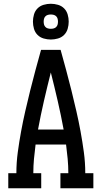

<svg xmlns="http://www.w3.org/2000/svg" viewBox="-20 -1000 540 1020"><path d="M24 0V-80H67Q67 -136 74.5 -191.5Q82 -247 92 -301.5Q102 -356 114.5 -410.5Q127 -465 140.5 -519.5Q154 -574 168.5 -627.5Q183 -681 198 -735H302Q317 -681 331.5 -627.5Q346 -574 359.5 -519.5Q373 -465 385.5 -410.5Q398 -356 408 -301.5Q418 -247 425.5 -191.5Q433 -136 433 -80H476V0H301V-80H343Q343 -118 339.5 -156Q336 -194 331 -232H169Q164 -194 160.5 -156Q157 -118 157 -80H199V0ZM182 -312H318Q304 -388 286.5 -464Q269 -540 250 -615Q231 -540 213.5 -464Q196 -388 182 -312ZM250 -790Q231 -790 212 -795.5Q193 -801 179.5 -814.5Q166 -828 160.5 -847Q155 -866 155 -885Q155 -904 160.5 -923Q166 -942 179.5 -955.5Q193 -969 212 -974.5Q231 -980 250 -980Q269 -980 288 -974.5Q307 -969 320.5 -955.5Q334 -942 339.5 -923Q345 -904 345 -885Q345 -866 339.5 -847Q334 -828 320.5 -814.5Q307 -801 288 -795.5Q269 -790 250 -790ZM250 -847Q258 -847 265.5 -849Q273 -851 278.5 -856.5Q284 -862 286 -869.5Q288 -877 288 -885Q288 -893 286 -900.5Q284 -908 278.5 -913.5Q273 -919 265.5 -921Q258 -923 250 -923Q242 -923 234.5 -921Q227 -919 221.5 -913.5Q216 -908 214 -900.5Q212 -893 212 -885Q212 -877 214 -869.5Q216 -862 221.5 -856.5Q227 -851 234.5 -849Q242 -847 250 -847Z"/></svg>

Font: Iosevka Curly Slab Medium
Style: Regular
Weight: 500
Monospace: yes
Designer: Belleve Invis
Foundry: Belleve Invis
Version: Version 22.1.2; ttfautohint (v1.8.4)